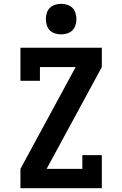

<svg xmlns="http://www.w3.org/2000/svg" viewBox="-20 -985 640 1005"><path d="M87 0V-101L376 -634H189V-562H87V-735H513V-634L224 -101H411V-173H513V0ZM300 -805Q284 -805 268 -810Q252 -815 241 -826Q230 -837 225 -853Q220 -869 220 -885Q220 -901 225 -917Q230 -933 241 -944Q252 -955 268 -960Q284 -965 300 -965Q316 -965 332 -960Q348 -955 359 -944Q370 -933 375 -917Q380 -901 380 -885Q380 -869 375 -853Q370 -837 359 -826Q348 -815 332 -810Q316 -805 300 -805Z"/></svg>

Font: Iosevka Etoile
Style: Bold
Weight: 700
Designer: Belleve Invis
Foundry: Belleve Invis
Version: Version 28.1.0; ttfautohint (v1.8.4)